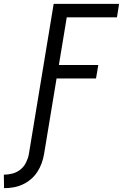

<svg xmlns="http://www.w3.org/2000/svg" viewBox="-118 -755 639 998"><path d="M-97 223 -98 153Q-76 153 -53 147Q-30 141 -11.5 126Q7 111 17.5 89.5Q28 68 32 46L161 -735H501L490 -665H229L188 -417H393L381 -347H176L111 46Q107 70 98.5 93.5Q90 117 76 138.5Q62 160 42 177Q22 194 -1.5 204.5Q-25 215 -49 219Q-73 223 -97 223Z"/></svg>

Font: Iosevka Fixed
Style: Italic
Weight: 400
Italic angle: -9°
Monospace: yes
Designer: Belleve Invis
Foundry: Belleve Invis
Version: Version 33.2.4